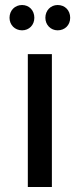

<svg xmlns="http://www.w3.org/2000/svg" viewBox="-20 -746 319 766"><path d="M91 0H187V-530H91ZM210 -625C239 -625 260 -646 260 -675C260 -705 239 -726 210 -726C182 -726 161 -704 161 -675C161 -647 182 -625 210 -625ZM68 -625C96 -625 117 -646 117 -675C117 -705 96 -726 68 -726C39 -726 18 -704 18 -675C18 -647 39 -625 68 -625Z"/></svg>

Font: Chess Sans Medium
Style: Regular
Weight: 500
Designer: Wolf Bōese
Foundry: Wolf Bōese
Version: Version 7.223;Glyphs 3.3 (3306)